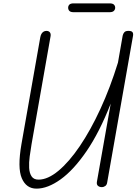

<svg xmlns="http://www.w3.org/2000/svg" viewBox="-20 -1112 812 1141"><path d="M197 9Q136 9 109.5 -52.8Q83 -114.5 107.5 -255.5L219.5 -891Q221.5 -902 226.2 -910.5Q231 -919 238.8 -923.8Q246.5 -928.5 256.5 -928.5Q270.5 -928 276.8 -919.2Q283 -910.5 280.5 -896.5L167.5 -255Q161.5 -219.5 156.5 -182.5Q151.5 -145.5 153.2 -114.2Q155 -83 167.8 -63.8Q180.5 -44.5 209 -44.5Q264 -44.5 327 -96.8Q390 -149 454 -243.2Q518 -337.5 576.5 -464.2Q635 -591 681 -740L709 -900Q711.5 -912 718.8 -920.2Q726 -928.5 743 -928.5Q761.5 -928.5 767.2 -921Q773 -913.5 770.5 -899L617 -28Q615 -13.5 605.8 -6.8Q596.5 0 585 0Q571 0 562 -7.8Q553 -15.5 556 -32.5L638 -496.5Q571 -325.5 494 -213.2Q417 -101 340.2 -46Q263.5 9 197 9ZM418 -1039.5Q399.5 -1039.5 392.2 -1047.2Q385 -1055 385 -1066Q385 -1077 392.2 -1084.5Q399.5 -1092 418 -1092H631.5Q649.5 -1092 657 -1084.5Q664.5 -1077 664.5 -1066Q664.5 -1055.5 656.8 -1047.5Q649 -1039.5 631.5 -1039.5Z"/></svg>

Font: Edu AU VIC WA NT Pre
Style: Regular
Weight: 400
Designer: Tina and Corey Anderson, Eben Sorkin, Mirko Velimirovic
Foundry: Google for Education
Version: Version 1.001